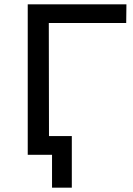

<svg xmlns="http://www.w3.org/2000/svg" viewBox="-20 -720 618 893"><path d="M109 0V-700H568L567 -613H207L208 0ZM222 153V0H109V-87H314V153Z"/></svg>

Font: Montserrat Medium
Style: Regular
Weight: 500
Designer: Julieta Ulanovsky
Foundry: Julieta Ulanovsky
Version: Version 9.000; ttfautohint (v1.8.4.7-5d5b)